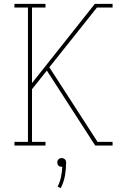

<svg xmlns="http://www.w3.org/2000/svg" viewBox="-20 -755 640 996"><path d="M474 0 223 -389 146 -292V-19H216V0H55V-19H125V-716H55V-735H216V-716H146V-324L472 -735H564V-716H483L236 -406L486 -19H564V0ZM295 221 279 213Q291 189 296.5 163Q302 137 303 110H300Q295 110 291 109Q287 108 283.5 104.5Q280 101 278.5 96.5Q277 92 277 88Q277 83 278.5 79Q280 75 283.5 71.5Q287 68 291 66.5Q295 65 300 65Q305 65 309 66.5Q313 68 316.5 71.5Q320 75 321.5 79Q323 83 323 88Q323 122 317 156Q311 190 295 221Z"/></svg>

Font: Iosevka Etoile Thin
Style: Regular
Weight: 100
Designer: Belleve Invis
Foundry: Belleve Invis
Version: Version 22.1.2; ttfautohint (v1.8.4)